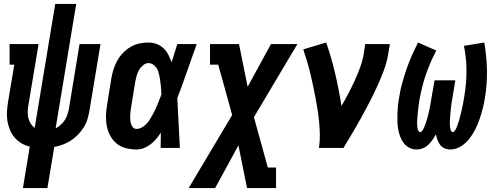

<svg xmlns="http://www.w3.org/2000/svg" viewBox="-20 -755 2540 980"><path d="M97 205 132 -7Q109 -12 89 -24Q69 -36 54.5 -53Q40 -70 31 -91.5Q22 -113 18 -137Q14 -161 15.5 -185Q17 -209 21 -234L53 -425H29V-530H177L125 -219Q122 -203 121.5 -186Q121 -169 124.5 -153.5Q128 -138 136.5 -124.5Q145 -111 157 -102L262 -735H369L264 -100Q278 -107 290.5 -118.5Q303 -130 311.5 -143.5Q320 -157 324.5 -171.5Q329 -186 332 -201L386 -530H493L436 -187Q432 -165 425.5 -144Q419 -123 406.5 -103.5Q394 -84 377.5 -67Q361 -50 341.5 -37.5Q322 -25 300.5 -17Q279 -9 257 -5L222 205Z M677 8Q649 8 622 1Q595 -6 575 -22.5Q555 -39 542.5 -62.5Q530 -86 525 -112.5Q520 -139 521 -167Q522 -195 527 -223L548 -353Q552 -377 559 -400Q566 -423 578 -444.5Q590 -466 607.5 -484.5Q625 -503 646.5 -515.5Q668 -528 691.5 -533Q715 -538 738 -538Q760 -538 780.5 -530Q801 -522 815.5 -508Q830 -494 839.5 -475Q849 -456 856 -437Q863 -460 870.5 -483.5Q878 -507 885 -530H984Q959 -461 935 -391.5Q911 -322 885 -254Q889 -190 891.5 -126.5Q894 -63 898 0H800Q800 -19 800.5 -38.5Q801 -58 801 -78Q790 -61 777 -45.5Q764 -30 748 -18Q732 -6 714 1Q696 8 677 8ZM677 -97Q690 -97 703 -104Q716 -111 726.5 -121.5Q737 -132 744.5 -144.5Q752 -157 759 -169.5Q766 -182 772 -195Q778 -208 783.5 -221Q789 -234 794 -247Q799 -260 804 -273Q803 -285 802.5 -297Q802 -309 800.5 -321Q799 -333 797.5 -344.5Q796 -356 793.5 -368Q791 -380 787.5 -391Q784 -402 777 -411Q770 -420 760 -426.5Q750 -433 738 -433Q723 -433 710 -422Q697 -411 689 -396.5Q681 -382 677 -367Q673 -352 670 -336L649 -206Q647 -196 646 -185Q645 -174 644.5 -163.5Q644 -153 645 -142.5Q646 -132 649 -122Q652 -112 659 -104.5Q666 -97 677 -97Z M943 205 1165 -168 1094 -425H1052V-530H1200L1244 -312L1363 -530H1498L1276 -157L1347 100H1389V205H1241L1197 -13L1078 205Z M1608 0Q1613 -33 1612.5 -66Q1612 -99 1609 -131Q1606 -163 1601 -195Q1596 -227 1590 -258Q1584 -289 1577.5 -320Q1571 -351 1563.5 -382Q1556 -413 1547 -443Q1538 -473 1528 -503L1645 -538Q1672 -460 1691 -378.5Q1710 -297 1723 -214Q1741 -245 1758 -277.5Q1775 -310 1790 -342.5Q1805 -375 1817.5 -409Q1830 -443 1836 -477L1844 -530H1970L1961 -477Q1954 -435 1938.5 -394Q1923 -353 1904.5 -312.5Q1886 -272 1865.5 -232.5Q1845 -193 1823.5 -154Q1802 -115 1779 -76.5Q1756 -38 1733 0Z M2106 8Q2086 8 2069 -1Q2052 -10 2040.5 -25Q2029 -40 2022.5 -58Q2016 -76 2012.5 -95Q2009 -114 2008.5 -134Q2008 -154 2008.5 -174Q2009 -194 2011 -214.5Q2013 -235 2017 -255Q2022 -291 2032 -327.5Q2042 -364 2054 -399.5Q2066 -435 2081.5 -470Q2097 -505 2114 -538L2207 -497Q2191 -467 2177.5 -435.5Q2164 -404 2153 -372Q2142 -340 2134 -306.5Q2126 -273 2120 -240Q2119 -233 2118 -226Q2117 -219 2116 -212Q2115 -205 2114.5 -198Q2114 -191 2113 -184Q2112 -177 2111.5 -170Q2111 -163 2110.5 -156Q2110 -149 2109.5 -142Q2109 -135 2109 -128.5Q2109 -122 2109.5 -115Q2110 -108 2111 -101.5Q2112 -95 2115 -88Q2118 -81 2125 -81Q2131 -81 2135 -87Q2139 -93 2142 -98.5Q2145 -104 2147 -110Q2149 -116 2151.5 -122Q2154 -128 2155.5 -134Q2157 -140 2159 -145.5Q2161 -151 2162.5 -157Q2164 -163 2165.5 -169Q2167 -175 2168.5 -181Q2170 -187 2171 -193Q2172 -199 2173.5 -205Q2175 -211 2176 -217Q2177 -223 2178 -229Q2179 -235 2180 -241Q2181 -247 2182 -253Q2183 -259 2184 -265L2198 -345H2304L2291 -265Q2290 -258 2288.5 -251Q2287 -244 2286 -237.5Q2285 -231 2284 -224Q2283 -217 2282.5 -210Q2282 -203 2281 -196Q2280 -189 2279.5 -182.5Q2279 -176 2278.5 -169Q2278 -162 2277.5 -155Q2277 -148 2276.5 -141.5Q2276 -135 2276 -128Q2276 -121 2276.5 -114.5Q2277 -108 2278 -101.5Q2279 -95 2281.5 -88Q2284 -81 2291 -81Q2297 -81 2301 -87Q2305 -93 2308 -98.5Q2311 -104 2313 -110Q2315 -116 2317 -122Q2319 -128 2321 -134Q2323 -140 2324.5 -145.5Q2326 -151 2327.5 -157Q2329 -163 2330.5 -169Q2332 -175 2333.5 -181Q2335 -187 2336.5 -193Q2338 -199 2339 -205Q2340 -211 2341.5 -217Q2343 -223 2344 -229Q2345 -235 2346 -241Q2347 -247 2348 -253Q2349 -259 2350 -264Q2361 -330 2361 -394Q2361 -458 2348 -521L2452 -538Q2464 -468 2465.5 -397.5Q2467 -327 2455 -255Q2451 -228 2444 -201Q2437 -174 2428 -147.5Q2419 -121 2406 -95Q2393 -69 2375 -46Q2357 -23 2331.5 -7.5Q2306 8 2278 8Q2263 8 2249 2Q2235 -4 2226.5 -15.5Q2218 -27 2213 -41Q2208 -55 2205 -69Q2197 -55 2187.5 -41Q2178 -27 2165.5 -15.5Q2153 -4 2137.5 2Q2122 8 2106 8Z"/></svg>

Font: Iosevka Slab Extrabold Oblique
Style: Regular
Weight: 800
Italic angle: -9°
Monospace: yes
Designer: Belleve Invis
Foundry: Belleve Invis
Version: Version 11.1.1; ttfautohint (v1.8.3)